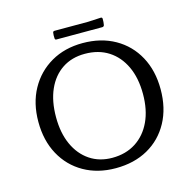

<svg xmlns="http://www.w3.org/2000/svg" viewBox="-122 -991 1136 1124"><g transform="rotate(-15 445.5 -429.0)"><path d="M294 -853Q295 -862 305 -862H508L586 -866Q595 -866 595 -856Q595 -847 594.5 -837.5Q594 -828 592 -819Q589 -810 580 -810H302Q293 -810 293 -820Q292 -828 292.5 -836.5Q293 -845 294 -853ZM444 8Q335 8 251.5 -39.5Q168 -87 121.5 -172.5Q75 -258 75 -371Q75 -484 122 -569Q169 -654 252 -702Q335 -750 444 -750Q555 -750 639 -702.5Q723 -655 769.5 -569.5Q816 -484 816 -371Q816 -257 769.5 -171.5Q723 -86 639.5 -39Q556 8 444 8ZM440 -56Q522 -56 582.5 -95Q643 -134 676 -204.5Q709 -275 709 -371Q709 -468 676 -538.5Q643 -609 583 -647.5Q523 -686 440 -686Q361 -686 303 -647.5Q245 -609 213.5 -538.5Q182 -468 182 -371Q182 -275 214 -204.5Q246 -134 304 -95Q362 -56 440 -56Z"/></g></svg>

Font: Hahmlet
Style: Regular
Weight: 400
Designer: Minjoo Ham & Mark Frömberg
Foundry: hypertype
Version: Version 1.001; ttfautohint (v1.8.3)